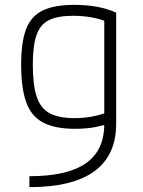

<svg xmlns="http://www.w3.org/2000/svg" viewBox="-20 -550 590 790"><path d="M101 175Q257 175 333 122Q409 69 409 -39V-489L426 -458Q393 -472 357 -478.5Q321 -485 280 -485Q217 -485 181 -467Q145 -449 130 -405Q115 -361 115 -283Q115 -200 131 -152Q147 -104 184.5 -84Q222 -64 287 -64Q325 -64 359 -70.5Q393 -77 426 -89L438 -44Q408 -34 371.5 -27Q335 -20 288 -20Q207 -20 158 -45.5Q109 -71 88 -129Q67 -187 67 -284Q67 -377 87.5 -430.5Q108 -484 156 -507Q204 -530 286 -530Q387 -530 458 -498V-41Q458 89 368.5 154.5Q279 220 101 220Z"/></svg>

Font: M PLUS Code Latin SemiExpanded Light
Style: Regular
Weight: 300
Width: 6
Designer: Coji Morishita
Foundry: UNDERFOREST DESIGN
Version: Version 1.002; ttfautohint (v1.8.3)